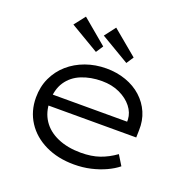

<svg xmlns="http://www.w3.org/2000/svg" viewBox="-134 -891 1024 1032"><g transform="rotate(20 377.5 -374.5)"><path d="M395 10Q303 10 231.5 -24.5Q160 -59 120.5 -120Q81 -181 81 -259Q81 -321 104.5 -371.5Q128 -422 169.5 -458.5Q211 -495 266.5 -515Q322 -535 385 -535Q445 -535 497 -516.5Q549 -498 586.5 -464Q624 -430 644 -384Q664 -338 662 -282L661 -241H144L133 -304H604L586 -293V-317Q584 -355 558 -388Q532 -421 487.5 -442Q443 -463 385 -463Q321 -463 269 -442Q217 -421 187.5 -377Q158 -333 158 -264Q158 -203 188 -157.5Q218 -112 275 -87Q332 -62 408 -62Q469 -62 515 -78Q561 -94 604 -125L639 -68Q612 -46 574 -28.5Q536 -11 491 -0.5Q446 10 395 10ZM474 -599 310 -696 358 -759 501 -640ZM300 -599 136 -696 185 -759 327 -640Z"/></g></svg>

Font: Lexend Giga Light
Style: Regular
Weight: 300
Version: Version 1.007